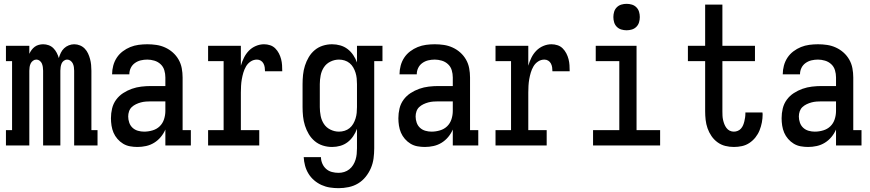

<svg xmlns="http://www.w3.org/2000/svg" viewBox="-20 -759 4540 1002"><path d="M11 0V-80H43V-440H11V-520H133V-478Q138 -489 145 -498.5Q152 -508 161.5 -515Q171 -522 182.5 -525Q194 -528 205 -528Q220 -528 234 -523Q248 -518 258.5 -507.5Q269 -497 276 -483.5Q283 -470 287 -456Q291 -470 297.5 -483.5Q304 -497 314.5 -507Q325 -517 339 -522.5Q353 -528 367 -528Q383 -528 397.5 -522Q412 -516 422.5 -505Q433 -494 439.5 -480Q446 -466 450 -451Q454 -436 455.5 -420.5Q457 -405 457 -390V-80H489V0H367V-390Q367 -400 365.5 -409.5Q364 -419 360 -427.5Q356 -436 348 -442Q340 -448 331 -448Q321 -448 313 -442Q305 -436 301.5 -427.5Q298 -419 296.5 -409.5Q295 -400 295 -390V0H205V-390Q205 -400 203.5 -409.5Q202 -419 198.5 -427.5Q195 -436 187 -442Q179 -448 169 -448Q160 -448 152 -442Q144 -436 140 -427.5Q136 -419 134.5 -409.5Q133 -400 133 -390V0Z M697 8Q678 8 658.5 4.5Q639 1 622.5 -9Q606 -19 593 -34Q580 -49 572.5 -66.5Q565 -84 562 -103.5Q559 -123 559 -142Q559 -168 565 -193Q571 -218 586 -238.5Q601 -259 622.5 -273Q644 -287 668 -295.5Q692 -304 717.5 -307Q743 -310 768 -310H843V-355Q843 -374 837.5 -392.5Q832 -411 818 -424Q804 -437 785.5 -442.5Q767 -448 749 -448Q731 -448 714.5 -444Q698 -440 684 -430Q670 -420 662.5 -404.5Q655 -389 655 -371H565V-372Q565 -394 571 -416.5Q577 -439 589.5 -458Q602 -477 620.5 -491Q639 -505 660 -513.5Q681 -522 703.5 -525Q726 -528 749 -528Q773 -528 796.5 -524.5Q820 -521 842 -511Q864 -501 882 -485Q900 -469 912 -448Q924 -427 928.5 -403Q933 -379 933 -355V-80H976V0H843V-83Q834 -62 819 -44Q804 -26 784.5 -14Q765 -2 742.5 3Q720 8 697 8ZM732 -72Q754 -72 776 -78.5Q798 -85 813.5 -100Q829 -115 836 -136.5Q843 -158 843 -180V-230H768Q755 -230 741.5 -229Q728 -228 715 -224.5Q702 -221 689.5 -215Q677 -209 667.5 -200Q658 -191 653.5 -178Q649 -165 649 -151Q649 -135 654.5 -119Q660 -103 672 -92Q684 -81 700 -76.5Q716 -72 732 -72Z M1066 0V-80H1147V-440H1066V-520H1237V-416Q1243 -437 1253 -457.5Q1263 -478 1278.5 -494Q1294 -510 1315 -519Q1336 -528 1358 -528Q1374 -528 1389.5 -523Q1405 -518 1416.5 -506.5Q1428 -495 1435.5 -480.5Q1443 -466 1447 -450.5Q1451 -435 1452 -419Q1453 -403 1453 -387H1363Q1363 -397 1361.5 -407.5Q1360 -418 1355 -427.5Q1350 -437 1341 -442.5Q1332 -448 1321 -448Q1303 -448 1288 -438Q1273 -428 1264 -412.5Q1255 -397 1250 -380Q1245 -363 1242 -346Q1239 -329 1238 -311Q1237 -293 1237 -276V-80H1333V0Z M1747 223Q1724 223 1701.5 219.5Q1679 216 1658 206.5Q1637 197 1619.5 182Q1602 167 1590 147.5Q1578 128 1572 105.5Q1566 83 1565 61H1655Q1655 78 1662 94.5Q1669 111 1682 122.5Q1695 134 1712 138.5Q1729 143 1747 143Q1762 143 1776.5 138.5Q1791 134 1803 124.5Q1815 115 1823 102Q1831 89 1835.5 74.5Q1840 60 1841.5 45Q1843 30 1843 15V-87Q1836 -67 1823.5 -48.5Q1811 -30 1794 -17Q1777 -4 1756 2Q1735 8 1713 8Q1688 8 1664.5 0.5Q1641 -7 1622.5 -22.5Q1604 -38 1591.5 -59Q1579 -80 1571.5 -103.5Q1564 -127 1561.5 -151.5Q1559 -176 1559 -200V-320Q1559 -344 1561.5 -368.5Q1564 -393 1571.5 -416.5Q1579 -440 1591.5 -461Q1604 -482 1622.5 -497.5Q1641 -513 1664.5 -520.5Q1688 -528 1713 -528Q1735 -528 1756 -522Q1777 -516 1794 -503Q1811 -490 1823.5 -471.5Q1836 -453 1843 -433V-520H1976V-440H1933V15Q1933 41 1929.5 67.5Q1926 94 1915.5 118.5Q1905 143 1888 164Q1871 185 1848.5 198.5Q1826 212 1799.5 217.5Q1773 223 1747 223ZM1749 -72Q1764 -72 1778.5 -76.5Q1793 -81 1804.5 -90.5Q1816 -100 1823.5 -113Q1831 -126 1835.5 -140.5Q1840 -155 1841.5 -170Q1843 -185 1843 -200V-320Q1843 -335 1841.5 -350Q1840 -365 1835.5 -379.5Q1831 -394 1823.5 -407Q1816 -420 1804.5 -429.5Q1793 -439 1778.5 -443.5Q1764 -448 1749 -448Q1726 -448 1704.5 -437.5Q1683 -427 1670.5 -408Q1658 -389 1653.5 -366Q1649 -343 1649 -320V-200Q1649 -177 1653.5 -154Q1658 -131 1670.5 -112Q1683 -93 1704.5 -82.5Q1726 -72 1749 -72Z M2197 8Q2178 8 2158.5 4.5Q2139 1 2122.5 -9Q2106 -19 2093 -34Q2080 -49 2072.5 -66.5Q2065 -84 2062 -103.5Q2059 -123 2059 -142Q2059 -168 2065 -193Q2071 -218 2086 -238.5Q2101 -259 2122.5 -273Q2144 -287 2168 -295.5Q2192 -304 2217.5 -307Q2243 -310 2268 -310H2343V-355Q2343 -374 2337.5 -392.5Q2332 -411 2318 -424Q2304 -437 2285.5 -442.5Q2267 -448 2249 -448Q2231 -448 2214.5 -444Q2198 -440 2184 -430Q2170 -420 2162.5 -404.5Q2155 -389 2155 -371H2065V-372Q2065 -394 2071 -416.5Q2077 -439 2089.5 -458Q2102 -477 2120.5 -491Q2139 -505 2160 -513.5Q2181 -522 2203.5 -525Q2226 -528 2249 -528Q2273 -528 2296.5 -524.5Q2320 -521 2342 -511Q2364 -501 2382 -485Q2400 -469 2412 -448Q2424 -427 2428.5 -403Q2433 -379 2433 -355V-80H2476V0H2343V-83Q2334 -62 2319 -44Q2304 -26 2284.5 -14Q2265 -2 2242.5 3Q2220 8 2197 8ZM2232 -72Q2254 -72 2276 -78.5Q2298 -85 2313.5 -100Q2329 -115 2336 -136.5Q2343 -158 2343 -180V-230H2268Q2255 -230 2241.5 -229Q2228 -228 2215 -224.5Q2202 -221 2189.5 -215Q2177 -209 2167.5 -200Q2158 -191 2153.5 -178Q2149 -165 2149 -151Q2149 -135 2154.5 -119Q2160 -103 2172 -92Q2184 -81 2200 -76.5Q2216 -72 2232 -72Z M2566 0V-80H2647V-440H2566V-520H2737V-416Q2743 -437 2753 -457.5Q2763 -478 2778.5 -494Q2794 -510 2815 -519Q2836 -528 2858 -528Q2874 -528 2889.5 -523Q2905 -518 2916.5 -506.5Q2928 -495 2935.5 -480.5Q2943 -466 2947 -450.5Q2951 -435 2952 -419Q2953 -403 2953 -387H2863Q2863 -397 2861.5 -407.5Q2860 -418 2855 -427.5Q2850 -437 2841 -442.5Q2832 -448 2821 -448Q2803 -448 2788 -438Q2773 -428 2764 -412.5Q2755 -397 2750 -380Q2745 -363 2742 -346Q2739 -329 2738 -311Q2737 -293 2737 -276V-80H2833V0Z M3075 0V-80H3212V-440H3089V-520H3302V-80H3425V0ZM3250 -601Q3236 -601 3222.5 -605Q3209 -609 3199 -619Q3189 -629 3185 -642.5Q3181 -656 3181 -670Q3181 -684 3185 -697.5Q3189 -711 3199 -721Q3209 -731 3222.5 -735Q3236 -739 3250 -739Q3264 -739 3277.5 -735Q3291 -731 3301 -721Q3311 -711 3315 -697.5Q3319 -684 3319 -670Q3319 -656 3315 -642.5Q3311 -629 3301 -619Q3291 -609 3277.5 -605Q3264 -601 3250 -601Z M3810 8Q3787 8 3765 2.5Q3743 -3 3724.5 -16.5Q3706 -30 3693 -49Q3680 -68 3672.5 -89.5Q3665 -111 3662.5 -133.5Q3660 -156 3660 -178V-440H3570V-520H3660V-735H3750V-520H3920V-440H3750V-178Q3750 -167 3750.5 -155.5Q3751 -144 3753.5 -133Q3756 -122 3760 -111.5Q3764 -101 3771 -91.5Q3778 -82 3788 -77Q3798 -72 3810 -72Q3820 -72 3830 -76Q3840 -80 3847 -88Q3854 -96 3858 -105.5Q3862 -115 3864.5 -125.5Q3867 -136 3868.5 -146Q3870 -156 3870 -167V-172H3959Q3959 -170 3959.5 -167.5Q3960 -165 3960 -162Q3960 -141 3956 -120Q3952 -99 3944 -79Q3936 -59 3922.5 -42Q3909 -25 3891 -13Q3873 -1 3852 3.5Q3831 8 3810 8Z M4197 8Q4178 8 4158.5 4.5Q4139 1 4122.5 -9Q4106 -19 4093 -34Q4080 -49 4072.5 -66.5Q4065 -84 4062 -103.5Q4059 -123 4059 -142Q4059 -168 4065 -193Q4071 -218 4086 -238.5Q4101 -259 4122.5 -273Q4144 -287 4168 -295.5Q4192 -304 4217.5 -307Q4243 -310 4268 -310H4343V-355Q4343 -374 4337.5 -392.5Q4332 -411 4318 -424Q4304 -437 4285.5 -442.5Q4267 -448 4249 -448Q4231 -448 4214.5 -444Q4198 -440 4184 -430Q4170 -420 4162.5 -404.5Q4155 -389 4155 -371H4065V-372Q4065 -394 4071 -416.5Q4077 -439 4089.5 -458Q4102 -477 4120.5 -491Q4139 -505 4160 -513.5Q4181 -522 4203.5 -525Q4226 -528 4249 -528Q4273 -528 4296.5 -524.5Q4320 -521 4342 -511Q4364 -501 4382 -485Q4400 -469 4412 -448Q4424 -427 4428.5 -403Q4433 -379 4433 -355V-80H4476V0H4343V-83Q4334 -62 4319 -44Q4304 -26 4284.5 -14Q4265 -2 4242.5 3Q4220 8 4197 8ZM4232 -72Q4254 -72 4276 -78.5Q4298 -85 4313.5 -100Q4329 -115 4336 -136.5Q4343 -158 4343 -180V-230H4268Q4255 -230 4241.5 -229Q4228 -228 4215 -224.5Q4202 -221 4189.5 -215Q4177 -209 4167.5 -200Q4158 -191 4153.5 -178Q4149 -165 4149 -151Q4149 -135 4154.5 -119Q4160 -103 4172 -92Q4184 -81 4200 -76.5Q4216 -72 4232 -72Z"/></svg>

Font: Iosevka Curly Slab Medium
Style: Regular
Weight: 500
Monospace: yes
Designer: Belleve Invis
Foundry: Belleve Invis
Version: Version 22.1.2; ttfautohint (v1.8.4)